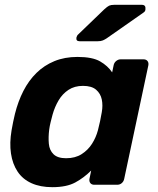

<svg xmlns="http://www.w3.org/2000/svg" viewBox="-20 -766 656 796"><path d="M197 10Q147 10 110.5 -6.5Q74 -23 53 -54.5Q32 -86 25.5 -129.5Q19 -173 28 -226Q31 -245 34.5 -260.5Q38 -276 42 -294Q55 -346 77 -389Q99 -432 131 -463.5Q163 -495 205.5 -512.5Q248 -530 301 -530Q363 -530 395 -511.5Q427 -493 445 -466L451 -495Q453 -506 461.5 -513Q470 -520 480 -520H575Q586 -520 591.5 -513Q597 -506 595 -495L495 -25Q493 -14 485 -7Q477 0 466 0H371Q360 0 354.5 -7Q349 -14 351 -25L358 -59Q328 -29 292 -9.5Q256 10 197 10ZM254 -110Q292 -110 318.5 -127Q345 -144 361.5 -170Q378 -196 386 -226Q391 -245 395 -264Q399 -283 402 -301Q407 -329 402 -353.5Q397 -378 378.5 -394Q360 -410 324 -410Q289 -410 264 -393.5Q239 -377 223 -350Q207 -323 198 -291Q194 -276 190 -260Q186 -244 184 -229Q180 -197 182.5 -170Q185 -143 202 -126.5Q219 -110 254 -110ZM310 -595Q294 -595 297 -611Q299 -619 305 -624L412 -727Q425 -739 432.5 -742.5Q440 -746 453 -746H568Q585 -746 583 -728Q583 -719 575 -714L425 -609Q415 -602 406.5 -598.5Q398 -595 385 -595Z"/></svg>

Font: Rubik Light SemiBold
Style: Italic
Weight: 600
Italic angle: -12°
Version: Version 2.104